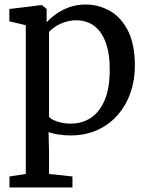

<svg xmlns="http://www.w3.org/2000/svg" viewBox="-20 -590 653 852"><path d="M22 242V193L94.5 182V-478L21.5 -495.5V-550L164 -567.5H166L187 -550V-491Q203 -509 228.2 -527.2Q253.5 -545.5 286.8 -557.8Q320 -570 360.5 -570Q417 -570 467 -542Q517 -514 547.8 -454Q578.5 -394 578.5 -297.5Q578.5 -234 559 -178.2Q539.5 -122.5 502.2 -79.8Q465 -37 412 -13Q359 11 292 11Q267.5 11 240.2 7Q213 3 195.5 -3.5L197.5 80.5V182L301.5 193V242ZM295.5 -41.5Q343.5 -41.5 382.2 -66.5Q421 -91.5 444 -144.5Q467 -197.5 467 -282.5Q467 -340 455.5 -381.5Q444 -423 423.8 -449.2Q403.5 -475.5 376.8 -487.8Q350 -500 320 -500Q292 -500 268 -492Q244 -484 226 -472Q208 -460 197.5 -448.5V-71.5Q205 -61 232.5 -51.2Q260 -41.5 295.5 -41.5Z"/></svg>

Font: Merriweather Light 18pt
Style: Regular
Weight: 400
Version: Version 2.100